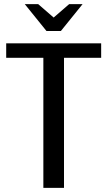

<svg xmlns="http://www.w3.org/2000/svg" viewBox="-20 -910 520 930"><path d="M205 -760 100 -890H165L240 -825L315 -890H380L275 -760ZM190 0V-630H10V-700H470V-630H290V0Z"/></svg>

Font: Scada
Style: Regular
Weight: 400
Designer: Jovanny Lemonad
Foundry: Jovanny Lemonad
Version: Version 4.100;PS 004.100;hotconv 1.0.88;makeotf.lib2.5.64775